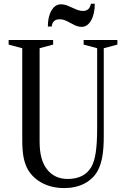

<svg xmlns="http://www.w3.org/2000/svg" viewBox="-20 -970 658 1001"><path d="M314.5 10.5Q252 10.5 203.2 -14.2Q154.5 -39 127 -83Q111.5 -109.5 103.8 -145.2Q96 -181 96 -243V-718.5L25 -737.5V-761.5H257V-737.5L186.5 -718.5V-230.5Q186.5 -135 226 -86Q265.5 -37 332.5 -37Q419 -37 455.5 -98.5Q471.5 -125.5 479 -174Q486.5 -222.5 486.5 -302.5V-718.5L416 -737.5V-761.5H592V-737.5L521 -718.5V-258.5Q521 -196.5 513.5 -153.8Q506 -111 490 -81Q466.5 -37.5 421 -13.5Q375.5 10.5 314.5 10.5ZM406 -830Q386.5 -830 367.2 -840Q348 -850 328.8 -859.8Q309.5 -869.5 291 -869.5Q253.5 -869.5 249.5 -831.5H229.5Q229.5 -883.5 248.5 -915.5Q267.5 -947.5 297.5 -947.5Q316 -947.5 335.8 -939Q355.5 -930.5 375.2 -921.8Q395 -913 413 -913Q447 -913 454 -950.5H474Q474 -897 455 -863.5Q436 -830 406 -830Z"/></svg>

Font: Libre Caslon Condensed
Style: Regular
Weight: 400
Designer: Pablo Impallari, Rodrigo Fuenzalida, Katja Schimmel, Ertekin Erdin
Foundry: Pablo Impallari, Rodrigo Fuenzalida
Version: Version 2.000; ttfautohint (v1.8.4.7-5d5b);gftools[0.9.33]